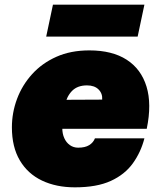

<svg xmlns="http://www.w3.org/2000/svg" viewBox="-20 -791 690 823"><path d="M301 12Q221 12 160 -17Q99 -46 65 -103.5Q31 -161 31 -245Q31 -308 53 -367Q75 -426 117.5 -473Q160 -520 221.5 -547.5Q283 -575 363 -575Q461 -575 523 -535Q585 -495 608 -420Q631 -345 609 -239H186L214 -363L418 -364Q420 -390 402.5 -407.5Q385 -425 353 -425Q313 -425 290 -402.5Q267 -380 257 -339Q247 -298 247 -242Q247 -218 255.5 -199Q264 -180 279.5 -169Q295 -158 315 -158Q345 -158 362.5 -169Q380 -180 387 -198H599Q584 -139 549.5 -91Q515 -43 455 -15.5Q395 12 301 12ZM178 -634 207 -771H599L570 -634Z"/></svg>

Font: Azeret Mono Thin Black
Style: Italic
Weight: 900
Italic angle: -12°
Version: Version 1.002